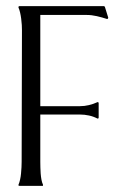

<svg xmlns="http://www.w3.org/2000/svg" viewBox="-20 -608 389 628"><path d="M111.8 -78.6Q111.8 -70.3 112.1 -60.5Q112.3 -50.8 113 -40.5Q113.8 -30.3 115.5 -20.8Q117.2 -11.2 120.6 -3.9V-1L120.1 0H43.9Q42.5 0 40.5 -1V-3.9Q43.5 -10.7 45.7 -20.5Q47.9 -30.3 48.8 -40.5Q49.8 -50.8 50.3 -60.8Q50.8 -70.8 50.8 -78.6L51.8 -509.3Q51.8 -516.1 51.3 -526.1Q50.8 -536.1 49.3 -546.9Q47.9 -557.6 45.7 -567.1Q43.5 -576.7 40.5 -583V-586.4L43 -587.9H319.8L322.8 -586.4L334 -550.3L333 -546.9L330.1 -545.9Q313.5 -551.3 296.6 -555.2Q279.8 -559.1 262.7 -559.1H111.8V-260.7H241.2Q256.3 -260.7 270.8 -264.2Q285.2 -267.6 298.8 -273.9H301.3L302.7 -271V-223.1L301.3 -220.2H298.8Q285.6 -227.1 271 -230.2Q256.3 -233.4 241.2 -233.4H111.8Z"/></svg>

Font: CAT Linz
Style: Regular
Weight: 400
Designer: Peter Wiegel
Foundry: Peter Wiegel
Version: Version 1.08